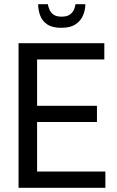

<svg xmlns="http://www.w3.org/2000/svg" viewBox="-20 -891 556 911"><path d="M271 -759Q227 -759 203 -776Q179 -793 170 -819Q161 -845 161 -871H207Q209 -860 214.5 -846Q220 -832 233.5 -822Q247 -812 272 -812Q299 -812 312.5 -822.5Q326 -833 331.5 -846.5Q337 -860 338 -871H385Q385 -845 374.5 -819Q364 -793 339 -776Q314 -759 271 -759ZM68 0V-686H475V-609H156V-389H440V-312H156V-77H480V0Z"/></svg>

Font: Archivo Condensed
Style: Regular
Weight: 400
Width: 3
Designer: Hector Gatti
Foundry: Omnibus-Type
Version: Version 2.001; ttfautohint (v1.8.3)